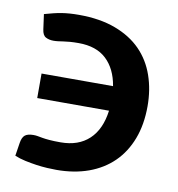

<svg xmlns="http://www.w3.org/2000/svg" viewBox="-65 -581 600 648"><g transform="rotate(10 234.5 -257.0)"><path d="M37.5 -503Q53.5 -507.5 67.5 -511Q81.5 -514.5 95.5 -516.8Q109.5 -519 123.8 -520Q138 -521 154.5 -521Q227 -521 280.2 -501Q333.5 -481 368 -445.8Q402.5 -410.5 419.2 -362.2Q436 -314 436 -257.5Q436 -194.5 417.2 -145.2Q398.5 -96 363.8 -62Q329 -28 279.8 -10.2Q230.5 7.5 170 7.5Q156 7.5 138.2 6.5Q120.5 5.5 101.2 2.8Q82 0 62.2 -4.2Q42.5 -8.5 25.5 -15.5L32.5 -60.5Q35.5 -80 44.8 -87.5Q54 -95 74 -95Q81.5 -95 88.2 -93.8Q95 -92.5 104.8 -90.8Q114.5 -89 129.5 -87.8Q144.5 -86.5 168 -86.5Q229 -86.5 265.5 -120.8Q302 -155 310.5 -220H64.5V-304H309.5Q300 -362 265.5 -394.5Q231 -427 170 -427Q153 -427 140.5 -426Q128 -425 118.2 -423.5Q108.5 -422 100.5 -421Q92.5 -420 84.5 -420Q69.5 -420 58.2 -426Q47 -432 44.5 -452Z"/></g></svg>

Font: Lato
Style: Bold
Weight: 700
Designer: Lukasz Dziedzic
Foundry: tyPoland Lukasz Dziedzic
Version: Version 2.007; 2014-02-27